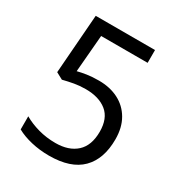

<svg xmlns="http://www.w3.org/2000/svg" viewBox="-171 -833 902 962"><g transform="rotate(30 280.5 -352.0)"><path d="M251 10Q197 10 148 -1.5Q99 -13 63 -33V-109Q101 -87 148 -74Q195 -61 247 -61Q324 -61 368 -101Q412 -141 412 -221Q412 -298 367 -334.5Q322 -371 245 -371Q210 -371 179.5 -365.5Q149 -360 117 -352L78 -373L104 -714H447V-640H178L160 -426Q183 -432 212.5 -436.5Q242 -441 281 -441Q345 -441 394 -416Q443 -391 471 -343Q499 -295 499 -227Q499 -113 437.5 -51.5Q376 10 251 10Z"/></g></svg>

Font: odia115
Style: Regular
Weight: 400
Designer: Amélie Bonet and Sol Matas
Foundry: Google LLC
Version: Version 2.003